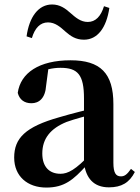

<svg xmlns="http://www.w3.org/2000/svg" viewBox="-20 -821 625 857"><path d="M186.6 16.2C267.4 16.2 307.5 -18.5 365.7 -82.4H400.8L385.3 -135.5C317.4 -62.3 282.2 -45.3 250 -45.3C201.3 -45.3 168.8 -75.1 168.8 -135.9C168.8 -202.7 205.7 -247.7 277.1 -276.7C312.3 -289.6 370.3 -304.9 424 -318.9V-344.4C370.7 -331.6 297.3 -313.4 245.4 -297.9C93 -255.1 43.3 -204.1 43.3 -117.6C43.3 -33.9 103.1 16.2 186.6 16.2ZM466.1 15.2C522.2 15.2 557.5 -5.4 581.9 -53.4L564.7 -67.2C546.5 -41.2 535.3 -33.8 519.7 -33.8C497.7 -33.8 486.1 -48.4 486.1 -94.8V-356.2C486.1 -494.2 428.2 -551.9 295.1 -551.9C154.4 -551.9 71.8 -495.7 59.2 -406.5C66.9 -376.3 88.6 -360.2 120.3 -360.2C153.7 -360.2 182.1 -381.6 185.9 -439.2L196.1 -516.3L133.8 -491.2C181.9 -510.9 215.8 -518.3 250 -518.3C327.1 -518.3 354.9 -487.8 354.9 -381.4V-94C363 -26.4 397.7 15.2 466.1 15.2ZM98.6 -658.7 122.3 -651C135.6 -695.7 159.2 -721 194.2 -721C226.4 -721 249.2 -700.5 273.4 -678.9C294.6 -660.6 317.6 -643.8 354.6 -643.8C414.9 -643.8 455 -696.4 468.1 -785.5L444.2 -793.3C430.2 -748.1 406.6 -723 371.8 -723C339.9 -723 316.8 -743.2 292.6 -764.6C271.9 -783.2 247.2 -801 212.6 -801C151.9 -801 110.8 -746.4 98.6 -658.7Z"/></svg>

Font: Source Han Serif CN VF
Style: Regular
Weight: 250
Designer: Ryoko NISHIZUKA 西塚涼子 (kana & ideographs); Frank Grießhammer (Latin, Greek & Cyrillic); Wenlong ZHANG 张文龙 (bopomofo); San
Foundry: Adobe
Version: Version 2.002;hotconv 1.1.0;makeotfexe 2.6.0